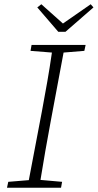

<svg xmlns="http://www.w3.org/2000/svg" viewBox="-20 -886 461 906"><path d="M124 -646 129 -674H384L378 -646L280 -638L219 -312Q206 -243 194 -174Q182 -105 171 -37L273 -28L268 0H13L19 -28L116 -36L178 -362Q191 -431 203 -500Q215 -569 225 -638ZM175 -866 277 -775 408 -866 421 -851 289 -736H255L156 -851Z"/></svg>

Font: Source Serif Pro Light
Style: Italic
Weight: 300
Italic angle: -12°
Designer: Frank Grießhammer
Foundry: Adobe Systems Incorporated
Version: Version 3.001;hotconv 1.0.111;makeotfexe 2.5.65597